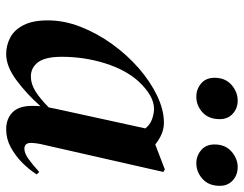

<svg xmlns="http://www.w3.org/2000/svg" viewBox="-104 -671 790 622"><g transform="rotate(90 291.0 -360.0)"><path d="M155 15Q127 15 102 2Q77 -11 61.5 -41Q46 -71 46 -120Q46 -173 67 -226.5Q88 -280 123 -328.5Q158 -377 201 -414.5Q244 -452 290 -474Q336 -496 377 -496Q397 -496 414.5 -488.5Q432 -481 448 -468L529 -499L537 -494L450 -111Q443 -83 443 -65Q443 -44 462 -44Q476 -44 494.5 -57Q513 -70 537 -92L545 -84Q530 -60 507.5 -37.5Q485 -15 457.5 0Q430 15 399 15Q365 15 344 -5.5Q323 -26 323 -69Q323 -83 324 -96Q284 -51 239.5 -18Q195 15 155 15ZM164 -165Q164 -112 181.5 -88.5Q199 -65 228 -65Q252 -65 276 -80Q300 -95 328 -123Q330 -135 333 -148L396 -436Q383 -452 365 -458Q347 -464 333 -464Q290 -464 243 -413Q206 -372 185 -305Q164 -238 164 -165ZM293 -601Q269 -601 250.5 -616.5Q232 -632 232 -660Q232 -695 255 -715Q278 -735 306 -735Q331 -735 348.5 -719Q366 -703 366 -677Q366 -641 344 -621Q322 -601 293 -601ZM509 -601Q485 -601 466.5 -616.5Q448 -632 448 -660Q448 -695 471 -715Q494 -735 521 -735Q547 -735 564.5 -719Q582 -703 582 -677Q582 -641 559.5 -621Q537 -601 509 -601Z"/></g></svg>

Font: DeepMind Serif Display
Style: Italic
Weight: 400
Italic angle: -12°
Designer: Frank Grießhammer / Modifications: Colophon Foundry
Foundry: Colophon Foundry
Version: Version 5.003; ttfautohint (v1.8.2)